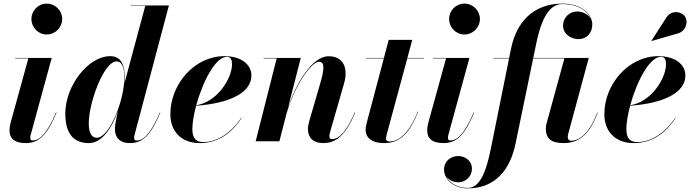

<svg xmlns="http://www.w3.org/2000/svg" viewBox="-20 -780 3826 1060"><path d="M153.5 -675C153.5 -629.5 190 -589.5 238 -589.5C286 -589.5 323.5 -629.5 323.5 -675C323.5 -720.5 286 -760 238 -760C190 -760 153.5 -720.5 153.5 -675ZM292 -158.5 289.5 -159.5C235.5 -32 193.5 -4.5 160 -4.5C150.5 -4.5 147 -10.5 147 -19C147 -23.5 147.5 -28.5 149 -34L265.5 -460H64V-457.5H136.5L40 -107.5C37 -96.5 32.5 -77.5 32.5 -60C32.5 -17 58 10 122.5 10C204 10 245 -48.5 292 -158.5Z M669 -350C669 -414.5 652 -470 589 -470C466 -470 340.5 -305.5 340.5 -152.5C340.5 -52.5 378.5 10 470.5 10C543.5 10 597.5 -74 630.5 -165L617 -97.5C615.5 -88 614.5 -77 614.5 -67C614.5 -22 639.5 10 697.5 10C776.5 10 818.5 -48.5 865 -158.5L863 -159.5C808.5 -32.5 767.5 -4 734 -4C723.5 -4 720.5 -11.5 720.5 -18.5C720.5 -23 721 -28 722.5 -34L912.5 -750H702V-747.5H782L667.5 -322C668.5 -332 669 -341.5 669 -350ZM666.5 -351.5C666.5 -228 585.5 -19.5 514 -19.5C486 -19.5 470 -46.5 470 -98C470 -215 554.5 -441 623 -441C655.5 -441 666.5 -403.5 666.5 -351.5Z M1042 -67.5C1042 -102 1050 -148 1063 -196.5C1246.5 -209 1368 -268 1368 -363C1368 -423 1313 -470 1218.5 -470C1053 -470 920.5 -314.5 920.5 -150C920.5 -60 975 10 1083.5 10C1195 10 1268 -58.5 1314.5 -129.5L1312.5 -130.5C1255 -45.5 1178.5 4.5 1102.5 4.5C1066 4.5 1042 -12 1042 -67.5ZM1233.5 -466.5C1254.5 -466.5 1261 -447 1261 -426.5C1261 -346 1178.5 -216.5 1063.5 -199C1098 -325 1168 -466.5 1233.5 -466.5Z M1507.5 -457.5 1391.5 0H1522.5L1561 -150C1606.5 -308.5 1699 -439 1741 -439C1775 -439 1770 -395.5 1747.5 -318L1687.5 -112C1684 -99.5 1680 -82.5 1680 -67.5C1680 -19.5 1709.5 10 1764 10C1838 10 1891.5 -38 1940.5 -158.5L1938 -159.5C1897.5 -60 1854.5 -12 1813 -12C1802 -12 1798.5 -18 1798.5 -29C1798.5 -34 1800 -42.5 1801.5 -48L1879.5 -319.5C1904 -404.5 1875.5 -469.5 1794 -469.5C1702.5 -469.5 1615.5 -318.5 1571 -189L1640.5 -460H1435.5V-457.5Z M2289 -163 2286.5 -163.5C2233 -31 2173.5 1 2131.5 1C2118.5 1 2111 -4 2111 -14C2111 -23 2113.5 -32.5 2115.5 -39.5L2228.5 -457.5H2321V-460H2229L2256 -560H2126L2099.5 -460H2001V-457.5H2099L2010 -122.5C2004.5 -102.5 1998.5 -79 1998.5 -63.5C1998.5 -26.5 2024 10 2101 10C2191 10 2241.5 -47.5 2289 -163Z M2459.5 -675C2459.5 -629.5 2496 -589.5 2544 -589.5C2592 -589.5 2629.5 -629.5 2629.5 -675C2629.5 -720.5 2592 -760 2544 -760C2496 -760 2459.5 -720.5 2459.5 -675ZM2598 -158.5 2595.5 -159.5C2541.5 -32 2499.5 -4.5 2466 -4.5C2456.5 -4.5 2453 -10.5 2453 -19C2453 -23.5 2453.5 -28.5 2455 -34L2571.5 -460H2370V-457.5H2442.5L2346 -107.5C2343 -96.5 2338.5 -77.5 2338.5 -60C2338.5 -17 2364 10 2428.5 10C2510 10 2551 -48.5 2598 -158.5Z M3280 -158 3277.5 -158.5C3238 -53 3183.5 -3 3133.5 -3C3121 -3 3114.5 -12.5 3114.5 -23C3114.5 -28 3115.5 -35 3117 -41L3230.5 -460H2924L2940.5 -540C2965.5 -660.5 3006 -757.5 3084 -757.5C3177.5 -757.5 3225 -716 3241 -676.5C3227 -701.5 3196.5 -716.5 3166.5 -716.5C3122 -716.5 3088.5 -681 3088.5 -638.5C3088.5 -591 3133.5 -564 3173.5 -564C3219 -564 3250 -597.5 3250 -646C3250 -688 3207.5 -760 3084 -760C2919 -760 2829 -650.5 2801.5 -511.5L2791 -460H2703.5V-457.5H2790.5L2690 40C2665.5 160.5 2632.5 257.5 2562 257.5C2502.5 257.5 2460 228 2443 192.5C2457.5 215 2485 226.5 2510.5 226.5C2552.5 226.5 2585.5 192.5 2585.5 152C2585.5 104.5 2544.5 81.5 2509.5 81.5C2469 81.5 2431.5 108.5 2431.5 157C2431.5 206.5 2481 260 2562 260C2717 260 2797.5 154 2826.5 11.5L2923.5 -457.5H3096L2996.5 -95C2994.5 -88 2993.5 -75.5 2993.5 -70.5C2993.5 -13 3025 10 3092 10C3184 10 3238.5 -48 3280 -158Z M3717 -594C3765 -603.5 3782.5 -657 3761.5 -689C3743 -717 3686 -728 3657 -680.5L3576.5 -555L3577.5 -553.5ZM3438 -67.5C3438 -102 3446 -148 3459 -196.5C3642.5 -209 3764 -268 3764 -363C3764 -423 3709 -470 3614.5 -470C3449 -470 3316.5 -314.5 3316.5 -150C3316.5 -60 3371 10 3479.5 10C3591 10 3664 -58.5 3710.5 -129.5L3708.5 -130.5C3651 -45.5 3574.5 4.5 3498.5 4.5C3462 4.5 3438 -12 3438 -67.5ZM3629.5 -466.5C3650.5 -466.5 3657 -447 3657 -426.5C3657 -346 3574.5 -216.5 3459.5 -199C3494 -325 3564 -466.5 3629.5 -466.5Z"/></svg>

Font: Bodoni* 72pt
Style: Bold Italic
Weight: 700
Italic angle: -13°
Version: Version 2.3